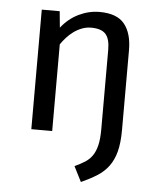

<svg xmlns="http://www.w3.org/2000/svg" viewBox="-53 -585 696 843"><g transform="rotate(5 294.5 -163.5)"><path d="M495 -32Q495 25 485 63.5Q475 102 455 129Q435 156 405 175Q375 194 335 212L301 145Q327 133 346.5 120.5Q366 108 378.5 89.5Q391 71 397.5 43.5Q404 16 404 -26V-377Q404 -425 385 -446Q366 -467 321 -467Q300 -467 280.5 -459.5Q261 -452 244.5 -440Q228 -428 214 -412.5Q200 -397 190 -382V0H98V-527H177L184 -455Q216 -496 260.5 -517.5Q305 -539 352 -539Q429 -539 462 -498Q495 -457 495 -383Z"/></g></svg>

Font: Feura Sans
Style: Regular
Weight: 400
Designer: Carrois Corporate & Edenspiekermann
Foundry: Carrois Corporate GbR & Edenspiekermann AG
Version: Version 1.001